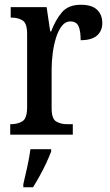

<svg xmlns="http://www.w3.org/2000/svg" viewBox="-20 -566 463 807"><path d="M23 0V-44H26Q55 -44 74.5 -56.5Q94 -69 94 -116V-424Q94 -468 75 -480Q56 -492 28 -492H25V-536H176L191 -434H195Q213 -482 240 -514Q267 -546 320 -546Q366 -546 388 -525Q410 -504 410 -469Q410 -436 387.5 -416.5Q365 -397 319 -397Q319 -438 309.5 -457Q300 -476 275 -476Q255 -476 240 -457Q225 -438 215.5 -407.5Q206 -377 201.5 -342Q197 -307 197 -275V-111Q197 -67 216 -55.5Q235 -44 262 -44H286V0ZM78 208Q86 175 94.5 136Q103 97 108 61H195V71Q187 92 174.5 119Q162 146 147 173Q132 200 119 221H78Z"/></svg>

Font: Noto Serif Tamil Condensed Medium
Style: Italic
Weight: 500
Width: 3
Italic angle: -12°
Designer: Indian Type Foundry, Tom Grace, and the Monotype Design Team
Foundry: Monotype Imaging Inc.
Version: Version 2.003; ttfautohint (v1.8.4.7-5d5b)